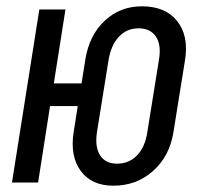

<svg xmlns="http://www.w3.org/2000/svg" viewBox="-20 -580 640 610"><path d="M340 10Q271 10 236.5 -37Q202 -84 214 -160L227 -243H139L101 0H18L105 -550H188L151 -315H239L251 -390Q263 -467 312 -513.5Q361 -560 431 -560Q505 -560 542.5 -513.5Q580 -467 568 -390L531 -160Q519 -84 466.5 -37Q414 10 340 10ZM352 -60Q390 -60 415.5 -86.5Q441 -113 448 -160L485 -390Q493 -437 475.5 -463.5Q458 -490 420 -490Q383 -490 358 -463.5Q333 -437 325 -390L288 -160Q281 -113 298 -86.5Q315 -60 352 -60Z"/></svg>

Font: NKDuy Mono
Style: Italic
Weight: 400
Italic angle: -9°
Monospace: yes
Designer: NKDuy
Foundry: NKDuy
Version: Version 2.251; ttfautohint (v1.8.4.7-5d5b)